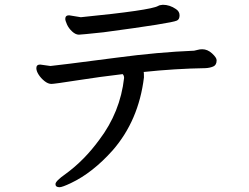

<svg xmlns="http://www.w3.org/2000/svg" viewBox="-20 -731 1040 803"><path d="M229 52Q212 52 212 39Q212 26 255 -4Q333 -61 395 -146Q483 -262 499 -405Q499 -415 493 -421Q399 -410 303 -395Q207 -380 195 -380Q181 -380 166 -392Q151 -404 141.5 -419Q132 -434 132 -446Q132 -461 148 -461L191 -455Q216 -457 469 -490Q642 -513 792 -519Q799 -520 807 -522.5Q815 -525 826 -525Q848 -525 867 -507.5Q886 -490 886 -479Q886 -459 872 -453Q858 -447 840 -446Q713 -444 581 -430Q582 -429 582 -407Q560 -227 451 -102Q367 -8 276 35Q240 52 229 52ZM310 -586Q296 -586 281.5 -599.5Q267 -613 260 -629Q253 -645 253 -652Q253 -667 269 -667L318 -659Q610 -688 641 -706Q646 -709 650.5 -709.5Q655 -710 661 -711Q690 -711 716 -693Q731 -683 731 -667Q731 -650 720 -645Q698 -634 413 -596Q319 -586 310 -586Z"/></svg>

Font: LXGW WenKai Medium
Style: Regular
Weight: 500
Designer: LXGW / Fontworks Inc.
Foundry: LXGW / Fontworks Inc.
Version: Version 1.501; October 10, 2024